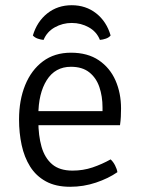

<svg xmlns="http://www.w3.org/2000/svg" viewBox="-20 -704 543 736"><path d="M95 -224V-278H373V-292Q373 -334.5 361 -370Q349 -405.5 322.2 -426.8Q295.5 -448 252 -448Q191.5 -448 159.2 -396.8Q127 -345.5 127 -262V-240Q127 -184.5 139.2 -141.5Q151.5 -98.5 180 -74.2Q208.5 -50 258 -50Q298.5 -50 334.8 -62.2Q371 -74.5 404 -93Q414 -84 421.2 -69.8Q428.5 -55.5 430 -44Q395.5 -20 347.8 -4Q300 12 249 12Q193.5 12 155.8 -8.8Q118 -29.5 95.5 -65.5Q73 -101.5 63 -148Q53 -194.5 53 -246Q53 -320 76.5 -377.8Q100 -435.5 144.5 -468.8Q189 -502 252 -502Q316 -502 358.8 -473Q401.5 -444 422.8 -395.5Q444 -347 444 -288Q444 -270 443.2 -256Q442.5 -242 440 -224ZM404 -568Q397.5 -560 386 -556Q374.5 -552 363 -551Q350.5 -582.5 320.5 -599.2Q290.5 -616 255 -616Q220 -616 190 -599.2Q160 -582.5 147 -551Q136 -552 124.5 -556Q113 -560 106 -568Q122 -621.5 161.5 -652.8Q201 -684 255 -684Q309 -684 348.8 -652.8Q388.5 -621.5 404 -568Z"/></svg>

Font: Signika Negative Light Light
Style: Regular
Weight: 300
Version: Version 2.001